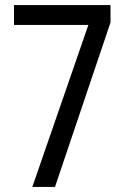

<svg xmlns="http://www.w3.org/2000/svg" viewBox="-20 -734 493 754"><path d="M327 -636H35V-714H414V-646L196 0H107Z"/></svg>

Font: Noto Sans Devanagari Condensed
Style: Regular
Weight: 400
Width: 3
Designer: Jelle Bosma - Monotype Design Team
Foundry: Monotype Imaging Inc.
Version: Version 2.004; ttfautohint (v1.8.4.7-5d5b)